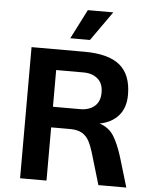

<svg xmlns="http://www.w3.org/2000/svg" viewBox="-61 -972 803 1021"><g transform="rotate(5 341.0 -461.0)"><path d="M652 0H503L457 -155Q443 -203 429 -229.5Q415 -256 391 -270Q367 -284 327 -284H226V0H85V-700H368Q496 -700 557 -649.5Q618 -599 618 -492Q618 -423 581.5 -381Q545 -339 481 -327Q532 -310 558 -268Q584 -226 606 -154ZM477 -492Q477 -541 447.5 -565.5Q418 -590 372 -590H226V-394H372Q418 -394 447.5 -418.5Q477 -443 477 -492ZM366 -922H502L391 -765H286Z"/></g></svg>

Font: KoHo
Style: Bold
Weight: 700
Designer: Cadson Demak & Katatrad Team
Foundry: Cadson Demak Co.,Ltd.
Version: Version 1.000; ttfautohint (v1.6)